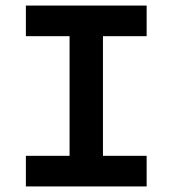

<svg xmlns="http://www.w3.org/2000/svg" viewBox="-20 -670 620 690"><path d="M73 0V-110H230V-540H73V-650H507V-540H350V-110H507V0Z"/></svg>

Font: Sometype Mono
Style: Bold
Weight: 700
Monospace: yes
Designer: Ryoichi Tsunekawa
Foundry: Dharma Type
Version: Version 1.000; ttfautohint (v1.8.3)